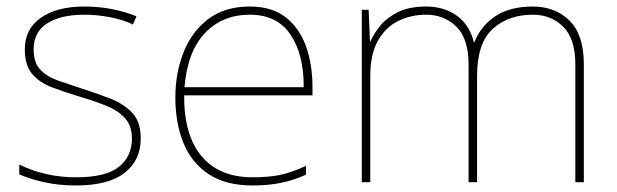

<svg xmlns="http://www.w3.org/2000/svg" viewBox="-20 -558 1890 588"><path d="M411 -134Q411 -67 361.5 -28.5Q312 10 213 10Q158 10 113 -0.5Q68 -11 39 -24V-54Q119 -15 213 -15Q304 -15 344 -47Q384 -79 384 -134Q384 -173 362.5 -196.5Q341 -220 304.5 -234.5Q268 -249 224 -262Q178 -276 139.5 -290.5Q101 -305 78.5 -331.5Q56 -358 56 -407Q56 -469 105 -503.5Q154 -538 238 -538Q285 -538 326 -529.5Q367 -521 398 -508L387 -483Q359 -497 318.5 -505Q278 -513 238 -513Q166 -513 124.5 -486.5Q83 -460 83 -407Q83 -366 103.5 -344.5Q124 -323 158.5 -311Q193 -299 233 -286Q277 -272 318 -256Q359 -240 385 -212.5Q411 -185 411 -134Z M745 -538Q813 -538 855 -505Q897 -472 917 -416.5Q937 -361 937 -291V-266H544Q543 -145 597 -80Q651 -15 754 -15Q802 -15 836.5 -22Q871 -29 917 -50V-23Q879 -6 840.5 2Q802 10 754 10Q671 10 618.5 -25Q566 -60 541.5 -121Q517 -182 517 -259Q517 -334 542 -397.5Q567 -461 617.5 -499.5Q668 -538 745 -538ZM745 -513Q661 -513 607.5 -456.5Q554 -400 545 -291H910Q911 -390 870 -451.5Q829 -513 745 -513Z M1612 -538Q1680 -538 1724 -495Q1768 -452 1768 -361V0H1742V-360Q1742 -440 1704.5 -476.5Q1667 -513 1612 -513Q1537 -513 1489 -469.5Q1441 -426 1441 -325V0H1415V-360Q1415 -440 1377.5 -476.5Q1340 -513 1285 -513Q1239 -513 1200 -494Q1161 -475 1137.5 -433.5Q1114 -392 1114 -325V0H1088V-528H1109L1113 -432H1115Q1126 -457 1146 -481Q1166 -505 1200 -521.5Q1234 -538 1285 -538Q1340 -538 1379 -510Q1418 -482 1431 -429H1433Q1452 -478 1496.5 -508Q1541 -538 1612 -538Z"/></svg>

Font: Noto Sans Thin
Style: Regular
Weight: 100
Designer: Monotype Design Team
Foundry: Monotype Imaging Inc.
Version: Version 2.007